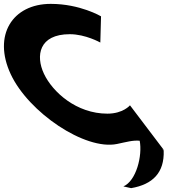

<svg xmlns="http://www.w3.org/2000/svg" viewBox="-177 -748 908 996"><path d="M380.1 -158.4C219.4 -158.4 95.8 -270.6 51.2 -364.9C7 -458.4 24.5 -570.6 185.2 -570.6C266.8 -570.6 343.4 -527.3 343.4 -527.3L347.1 -663.3C347.1 -663.3 238.4 -727.9 86.2 -727.9C-112.7 -727.9 -215.4 -564.7 -121.4 -363.2C-28.7 -164.6 264.1 33 429.8 -1.1C478.1 -11.1 512.9 -21.5 547.7 -17.9C562.6 59.1 530 190.5 463 219L503.3 228C615.8 208.7 676.4 147.2 672.1 33C669.6 30.1 667.1 27.4 664.7 24.7C670.2 28.5 673.7 31.4 674.7 32.5L497.3 -201.7C497.3 -201.7 461.7 -158.4 380.1 -158.4ZM674.7 32.5C675 32.8 675.1 32.9 675.1 33Z"/></svg>

Font: Hussar
Style: BdOpOblFive
Weight: 700
Foundry: Cannot Into Space Fonts
Version: Version 2.00